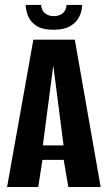

<svg xmlns="http://www.w3.org/2000/svg" viewBox="-20 -750 432 770"><path d="M8.4 0 113.8 -591H280L383.7 0H254L235.5 -108.9H150.2L133.4 0ZM151.8 -166.8H234.9L193.7 -487.6ZM194.7 -630.7Q148.4 -630.7 124.3 -647.6Q100.2 -664.5 91.7 -687.9Q83.2 -711.4 82.9 -730.1H144.8Q146.4 -707.6 161.2 -696.4Q175.9 -685.2 195.4 -685.2Q216.2 -685.2 230.6 -695.9Q245 -706.6 247 -730.1H309.6Q309 -704.5 297.3 -681.8Q285.5 -659 260.9 -644.9Q236.3 -630.7 194.7 -630.7Z"/></svg>

Font: Alumni Sans SC Thin
Style: Regular
Weight: 100
Designer: Robert E. Leuschke
Foundry: Robert E. Leuschke
Version: Version 1.018